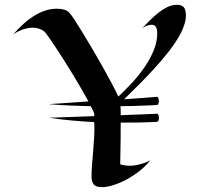

<svg xmlns="http://www.w3.org/2000/svg" viewBox="-20 -751 834 797"><path d="M630.9 -349.1Q634.8 -349.6 637 -344.2Q639.2 -338.9 639.4 -332.3Q639.6 -325.7 637.5 -320.3Q635.3 -314.9 629.9 -314.9Q610.8 -314 587.4 -313Q566.9 -312 539.8 -311.3Q512.7 -310.5 480 -310.1Q481 -303.7 481 -294.4Q481 -285.2 481 -272.9Q531.2 -274.9 561 -275.9Q590.8 -276.9 606.4 -277.8Q624.5 -278.8 630.9 -278.8Q635.3 -279.3 637.5 -274.2Q639.6 -269 639.9 -262.7Q640.1 -256.3 637.9 -251Q635.7 -245.6 630.9 -245.1Q614.3 -244.1 594.2 -243.7Q576.7 -242.7 552.5 -242.4Q528.3 -242.2 499 -242.2H481Q481 -212.9 480.7 -170.4Q480.5 -127.9 479 -68.8Q498.5 -63 518.1 -63Q534.7 -63 549.8 -66.4Q564.9 -69.8 576.7 -73.7Q588.4 -77.6 595.7 -81.3Q603 -85 604 -85.9Q585.9 -62.5 560.1 -42Q534.2 -21.5 506.1 -6.3Q478 8.8 450.9 17.3Q423.8 25.9 403.8 25.9Q377.9 25.9 368.9 14.4Q359.9 2.9 359.9 -17.1Q359.9 -40.5 362.1 -68.4Q364.3 -96.2 366.9 -125.7Q369.6 -155.3 371.1 -185.5Q372.6 -215.8 371.1 -244.1Q324.2 -246.6 276.4 -251Q228.5 -255.4 183.1 -262.2L371.1 -269V-277.8Q371.1 -281.2 367.2 -289.6Q363.3 -297.9 356.9 -310.1Q313 -311 268.6 -313Q224.1 -314.9 182.1 -318.8Q207.5 -320.3 229.5 -321.8Q251.5 -323.2 271.5 -324.7Q291.5 -326.2 310.1 -327.4Q328.6 -328.6 347.2 -330.1Q335 -352.5 318.6 -380.9Q302.2 -409.2 283.9 -439.5Q265.6 -469.7 246.8 -499.3Q228 -528.8 211.7 -553.5Q195.3 -578.1 182.9 -595.9Q170.4 -613.8 164.1 -620.1Q159.2 -624.5 151.9 -627.9Q145.5 -630.9 136.5 -633.5Q127.4 -636.2 115.2 -636.2Q100.1 -636.2 80.1 -630.4Q60.1 -624.5 35.2 -608.9Q53.7 -629.4 74.2 -648.7Q94.7 -668 117.4 -682.6Q140.1 -697.3 164.8 -706.1Q189.5 -714.8 216.8 -714.8Q233.4 -714.8 247.1 -710.7Q260.7 -706.5 269 -696.8Q275.4 -689.9 289.6 -668.5Q303.7 -647 322 -616.9Q340.3 -586.9 361.6 -551Q382.8 -515.1 403.3 -478.8Q423.8 -442.4 441.7 -408.9Q459.5 -375.5 471.2 -350.1Q500 -377 528.8 -408.2Q557.6 -439.5 580.8 -473.4Q604 -507.3 618.4 -542.7Q632.8 -578.1 632.8 -613.8Q632.8 -627.4 628.4 -636.5Q624 -645.5 615.2 -647.9Q609.4 -648.9 602.1 -647.5Q595.7 -646.5 587.6 -643.6Q579.6 -640.6 569.8 -633.8Q585 -648.9 601.8 -666Q618.7 -683.1 636.7 -697.5Q654.8 -711.9 674.3 -721.4Q693.8 -731 714.8 -731Q727.5 -731 736.3 -726.1Q745.1 -721.2 748 -711.9Q755.4 -688.5 748.5 -660.6Q741.7 -632.8 724.4 -602.1Q707 -571.3 681.4 -538.3Q655.8 -505.4 625.2 -471.7Q594.7 -438 561.3 -404.3Q527.8 -370.6 495.1 -338.9Q539.6 -341.8 566.4 -344Q593.3 -346.2 607.4 -347.2Q624 -348.6 630.9 -349.1Z"/></svg>

Font: Eagle Lake
Style: Regular
Weight: 400
Designer: Astigmatic (AOETI)
Foundry: Astigmatic (AOETI)
Version: Version 1.000